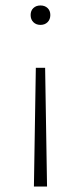

<svg xmlns="http://www.w3.org/2000/svg" viewBox="-20 -487 303 702"><path d="M102 -457.5Q112 -467 128 -467Q144 -467 154 -457.5Q164 -448 164 -432Q164 -416 154 -406Q144 -396 128 -396Q112 -396 102 -406Q92 -416 92 -432Q92 -448 102 -457.5ZM145 -239 152 195H104L111 -239Z"/></svg>

Font: EauTestText Light
Style: Regular
Weight: 300
Designer: Christian Thalmann (Catharsis Fonts)
Version: Version 0.001;PS 000.001;hotconv 1.0.88;makeotf.lib2.5.64775